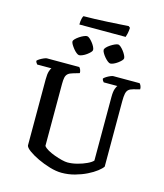

<svg xmlns="http://www.w3.org/2000/svg" viewBox="-147 -1157 1081 1266"><g transform="rotate(15 393.5 -524.5)"><path d="M394 0Q357 0 313 -13Q269 -26 229 -45Q189 -64 162.5 -83.5Q136 -103 134 -117V-568Q134 -605 140.5 -624.5Q147 -644 152 -648H55Q52 -653 48 -657.5Q44 -662 43 -671Q49 -678 61.5 -685.5Q74 -693 87 -698.5Q100 -704 106 -704H327Q332 -699 336.5 -689.5Q341 -680 341 -666L297 -653Q275 -647 264 -637Q253 -627 249.5 -610.5Q246 -594 246 -567V-144Q255 -131 276.5 -119Q298 -107 324 -97.5Q350 -88 374.5 -82Q399 -76 414 -76Q445 -76 480 -85Q515 -94 543.5 -107.5Q572 -121 583 -134V-568Q583 -606 590.5 -625.5Q598 -645 602 -648H509Q505 -652 501.5 -657.5Q498 -663 497 -671Q503 -678 515 -685.5Q527 -693 540 -698.5Q553 -704 559 -704H739Q744 -699 748.5 -689.5Q753 -680 753 -666L708 -654Q688 -649 677.5 -639.5Q667 -630 663 -611.5Q659 -593 659 -559V-113Q650 -99 625 -79.5Q600 -60 563.5 -42Q527 -24 483.5 -12Q440 0 394 0ZM518 -779Q511 -779 500 -787.5Q489 -796 478 -809Q467 -822 460 -834.5Q453 -847 453 -855Q453 -863 462.5 -873Q472 -883 486.5 -892.5Q501 -902 514.5 -908Q528 -914 536 -914Q544 -914 554.5 -905Q565 -896 575 -883Q585 -870 591.5 -857Q598 -844 598 -836Q598 -829 589 -819.5Q580 -810 567 -800.5Q554 -791 540.5 -785Q527 -779 518 -779ZM305 -779Q298 -779 287 -787.5Q276 -796 265.5 -809Q255 -822 247.5 -834.5Q240 -847 240 -855Q240 -863 250 -873Q260 -883 274 -892.5Q288 -902 302 -908Q316 -914 324 -914Q332 -914 342 -905.5Q352 -897 362.5 -884Q373 -871 379.5 -858Q386 -845 386 -836Q386 -829 377 -819.5Q368 -810 355 -800.5Q342 -791 328 -785Q314 -779 305 -779ZM255 -975Q255 -998 259 -1014.5Q263 -1031 267 -1035Q299 -1035 343.5 -1036.5Q388 -1038 434 -1040.5Q480 -1043 517 -1045.5Q554 -1048 572 -1049L583 -1040Q582 -1018 578 -1000.5Q574 -983 571 -975Z"/></g></svg>

Font: Texturina 12pt Medium
Style: Regular
Weight: 500
Designer: Guillermo Torres Carreño
Foundry: Omnibus-Type
Version: Version 1.002